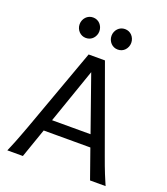

<svg xmlns="http://www.w3.org/2000/svg" viewBox="-165 -1047 1010 1161"><g transform="rotate(20 340.5 -466.5)"><path d="M334.5 -617.7 211.4 -263.7H459ZM19.5 0Q25.9 -14.6 32.7 -30.8Q39.6 -46.9 47.6 -67.1Q55.7 -87.4 65.4 -113.3Q75.2 -139.2 87.9 -173.3L283.2 -712.9H388.2L583.5 -173.3Q595.7 -139.2 605.5 -113.3Q615.2 -87.4 623.5 -67.1Q631.8 -46.9 638.7 -30.8Q645.5 -14.6 651.9 0H551.8L485.4 -188H185.1L119.6 0ZM169.4 -866.7Q169.4 -880.4 174.3 -892.3Q179.2 -904.3 187.7 -913.3Q196.3 -922.4 207.8 -927.5Q219.2 -932.6 232.9 -932.6Q246.6 -932.6 258.3 -927.5Q270 -922.4 278.3 -913.3Q286.6 -904.3 291.5 -892.3Q296.4 -880.4 296.4 -866.7Q296.4 -853 291.5 -841.1Q286.6 -829.1 278.3 -820.1Q270 -811 258.3 -805.9Q246.6 -800.8 232.9 -800.8Q219.2 -800.8 207.8 -805.9Q196.3 -811 187.7 -820.1Q179.2 -829.1 174.3 -841.1Q169.4 -853 169.4 -866.7ZM374.5 -866.7Q374.5 -880.4 379.4 -892.3Q384.3 -904.3 392.8 -913.3Q401.4 -922.4 412.8 -927.5Q424.3 -932.6 438 -932.6Q451.7 -932.6 463.4 -927.5Q475.1 -922.4 483.4 -913.3Q491.7 -904.3 496.6 -892.3Q501.5 -880.4 501.5 -866.7Q501.5 -853 496.6 -841.1Q491.7 -829.1 483.4 -820.1Q475.1 -811 463.4 -805.9Q451.7 -800.8 438 -800.8Q424.3 -800.8 412.8 -805.9Q401.4 -811 392.8 -820.1Q384.3 -829.1 379.4 -841.1Q374.5 -853 374.5 -866.7Z"/></g></svg>

Font: Andika New Basic
Style: Regular
Weight: 400
Designer: Victor Gaultney, Annie Olsen, Julie Remington, Don Collingsworth, Eric Hays
Foundry: SIL International
Version: Version 5.500